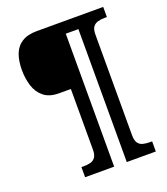

<svg xmlns="http://www.w3.org/2000/svg" viewBox="-155 -868 945 1087"><g transform="rotate(-20 317.0 -324.5)"><path d="M169 111V50H182Q205 50 223.5 45.5Q242 41 253 25.5Q264 10 264 -20V-386H193Q135 -386 101.5 -413.5Q68 -441 54 -485.5Q40 -530 40 -582Q40 -636 55 -676Q70 -716 104.5 -738Q139 -760 195 -760H595V-699H582Q560 -699 541 -694Q522 -689 511 -674Q500 -659 500 -627V-20Q500 10 511 25.5Q522 41 541 45.5Q560 50 582 50H595V111H420V-690H344V111Z"/></g></svg>

Font: Noto Serif Armenian Black
Style: Regular
Weight: 900
Version: Version 2.007